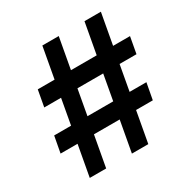

<svg xmlns="http://www.w3.org/2000/svg" viewBox="-166 -868 980 1009"><g transform="rotate(-30 324.5 -363.5)"><path d="M24.1 -187.5 42.6 -286.9H145.2L172.9 -440.3H71L89.1 -539.8H191.1L225.1 -727.3H324.6L290.5 -539.8H446.7L480.8 -727.3H580.3L546.2 -539.8H648.8L630.7 -440.3H528.1L500.4 -286.9H602.3L583.8 -187.5H482.2L448.2 0H348.7L382.8 -187.5H226.6L192.5 0H93L127.1 -187.5ZM244.7 -286.9H400.9L428.6 -440.3H272.4Z"/></g></svg>

Font: Inter P Semi Bold
Style: Italic
Weight: 600
Italic angle: 9.39999°
Designer: Rasmus Andersson
Foundry: rsms
Version: Version 3.018;git-588b23468